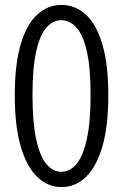

<svg xmlns="http://www.w3.org/2000/svg" viewBox="-20 -750 500 780"><path d="M230 10Q175 10 132 -30.5Q89 -71 64.5 -154Q40 -237 40 -363Q40 -488 64 -569.5Q88 -651 131 -690.5Q174 -730 229 -730Q286 -730 329 -690.5Q372 -651 396 -569.5Q420 -488 420 -362Q420 -236 395.5 -153.5Q371 -71 328.5 -30.5Q286 10 230 10ZM229 -52Q264 -52 290.5 -83.5Q317 -115 332.5 -184Q348 -253 348 -364Q348 -474 333 -540.5Q318 -607 291 -637.5Q264 -668 229 -668Q195 -668 168.5 -638Q142 -608 127 -541Q112 -474 112 -364Q112 -253 127 -184Q142 -115 168.5 -83.5Q195 -52 229 -52Z"/></svg>

Font: Instrument Sans Condensed
Style: Regular
Weight: 400
Width: 3
Designer: Rodrigo Fuenzalida
Foundry: fragTYPE
Version: Version 1.000;gftools[0.9.28]